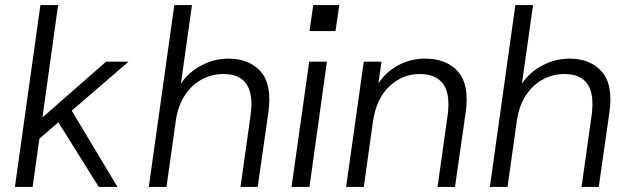

<svg xmlns="http://www.w3.org/2000/svg" viewBox="-20 -740 2489 760"><path d="M39 0 140 -720H210L148 -275L400 -496H489L264 -302L445 0H371L211 -256L136 -191L109 0Z M932 0 972 -285Q994 -447 864 -447Q819 -447 779.5 -426Q740 -405 712.5 -364Q685 -323 676 -263L639 0H569L670 -720H740L696 -409Q728 -456 779 -482Q830 -508 884 -508Q967 -508 1012.5 -456Q1058 -404 1042 -293L1000 0Z M1205 -617 1220 -720H1323L1308 -617ZM1134 0 1204 -496H1274L1205 0Z M1712 0 1752 -285Q1763 -367 1734.5 -407Q1706 -447 1641 -447Q1573 -447 1521 -398Q1469 -349 1456 -257L1420 0H1350L1420 -496H1490L1478 -410Q1509 -457 1558 -482.5Q1607 -508 1662 -508Q1748 -508 1793.5 -456Q1839 -404 1823 -293L1781 0Z M2282 0 2322 -285Q2344 -447 2214 -447Q2169 -447 2129.5 -426Q2090 -405 2062.5 -364Q2035 -323 2026 -263L1989 0H1919L2020 -720H2090L2046 -409Q2078 -456 2129 -482Q2180 -508 2234 -508Q2317 -508 2362.5 -456Q2408 -404 2392 -293L2350 0Z"/></svg>

Font: Host Grotesk Light
Style: Italic
Weight: 300
Italic angle: -8°
Designer: Doğukan Karapınar based on Poppins by Indian Type Foundry, Jonny Pinhorn
Foundry: Element Type
Version: Version 1.001; ttfautohint (v1.8.4.7-5d5b)